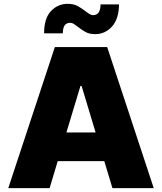

<svg xmlns="http://www.w3.org/2000/svg" viewBox="-20 -970 835 990"><path d="M235.8 0H22.7L262.8 -727.3H532.7L772.7 0H559.7L517.8 -139.2H277.7ZM322.4 -286.9H473L400.6 -527H394.9ZM304 -798.3H207.4Q207.4 -875 242.5 -912.5Q277.7 -949.9 328.1 -950.3Q360.8 -950.3 382.3 -937.9Q403.8 -925.4 419.7 -913Q430.8 -904.5 440.3 -898.3Q449.9 -892 460.2 -892Q480.8 -892.4 489.5 -907Q498.2 -921.5 498.6 -947.4H593.8Q592.7 -872.2 557.7 -833.5Q522.7 -794.7 473 -794Q440 -793.7 419.2 -805.9Q398.4 -818.2 382.8 -830.6Q371.8 -839.5 361.9 -845.9Q351.9 -852.3 340.9 -852.3Q304 -852.3 304 -798.3Z"/></svg>

Font: Inter UI Black
Style: Regular
Weight: 900
Designer: Rasmus Andersson
Foundry: rsms
Version: 3.2;8d6f07862